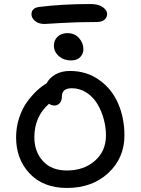

<svg xmlns="http://www.w3.org/2000/svg" viewBox="-20 -970 691 944"><path d="M199.2 -852.1Q169.9 -852.1 152.3 -866.7Q134.8 -881.3 134.8 -899.9Q134.8 -931.2 173.8 -936Q287.1 -950.2 423.8 -950.2Q464.8 -950.2 485.8 -934.6Q506.8 -918.9 506.8 -901.9Q506.8 -883.8 493.4 -872.8Q480 -861.8 457 -861.8Q359.4 -861.8 280.3 -856.9Q201.2 -852.1 199.2 -852.1ZM329.1 -672.9Q293.5 -672.9 269.3 -694.1Q245.1 -715.3 245.1 -746.1Q245.1 -772.9 263.7 -790Q282.2 -807.1 311 -807.1Q346.7 -807.1 368.4 -783Q390.1 -758.8 390.1 -728Q390.1 -706.5 374.8 -689.7Q359.4 -672.9 329.1 -672.9ZM309.1 -45.9Q192.9 -45.9 126 -116.7Q59.1 -187.5 59.1 -294.9Q59.1 -345.2 74.5 -391.4Q89.8 -437.5 114 -470.2Q138.2 -502.9 162.4 -525.1Q186.5 -547.4 209 -560.1Q223.1 -587.4 252.9 -604.2Q282.7 -621.1 324.2 -621.1Q405.8 -621.1 467.8 -576.9Q529.8 -532.7 560.8 -461.4Q591.8 -390.1 591.8 -304.2Q591.8 -193.4 512.7 -119.6Q433.6 -45.9 309.1 -45.9ZM148.9 -294.9Q148.9 -225.1 190.7 -178.5Q232.4 -131.8 309.1 -131.8Q392.1 -131.8 446.5 -179.4Q501 -227.1 501 -304.2Q501 -345.2 489.7 -385.7Q478.5 -426.3 458 -460.2Q437.5 -494.1 404.8 -515.1Q372.1 -536.1 333 -536.1Q284.2 -536.1 284.2 -495.1Q284.2 -474.6 273.7 -462.9Q263.2 -451.2 248 -451.2Q232.9 -451.2 221.2 -460Q148.9 -397 148.9 -294.9Z"/></svg>

Font: Shantell Sans Irregular
Style: Regular
Weight: 400
Designer: Stephen Nixon, Anya Danilova, Shantell Martin
Foundry: Arrow Type
Version: Version 1.006;[9816181b4]